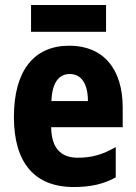

<svg xmlns="http://www.w3.org/2000/svg" viewBox="-20 -794 547 773"><path d="M407 -774H105V-666H407ZM259 -610C117 -610 36 -510 36 -323C36 -140 118 -41 277 -41C345 -41 398 -53 446 -80V-202C393 -171 348 -159 293 -159C223 -159 187 -200 186 -282H474V-361C474 -518 395 -610 259 -610ZM261 -496C308 -496 334 -456 334 -387H187C190 -466 220 -496 261 -496Z"/></svg>

Font: Noto Sans Tamil UI Condensed ExtraBold
Style: Regular
Weight: 800
Width: 3
Designer: Jelle Bosma - Monotype Design Team
Foundry: Monotype Imaging Inc.
Version: Version 2.004